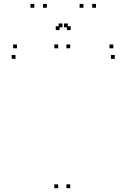

<svg xmlns="http://www.w3.org/2000/svg" viewBox="-20 -972 660 1002"><path d="M346.5 10V-10H326.5V10ZM346.5 -720V-740H326.5V-720ZM283.5 -720V-740H263.5V-720ZM283.5 10V-10H263.5V10ZM579 -665V-685H559V-665ZM571.5 -720V-740H551.5V-720ZM68.5 -720V-740H48.5V-720ZM61 -665V-685H41V-665ZM224.5 -931.5V-951.5H204.5V-931.5ZM334 -829.5V-849.5H314V-829.5ZM306 -829.5V-849.5H286V-829.5ZM415.5 -931.5V-951.5H395.5V-931.5ZM481 -931.5V-951.5H461V-931.5ZM349 -815V-835H329V-815ZM291 -815V-835H271V-815ZM159 -931.5V-951.5H139V-931.5Z"/></svg>

Font: Monaspace Krypton Dots Var
Style: Regular
Weight: 400
Designer: Riley Cran and the Lettermatic Team
Version: Version 1.100 (Monaspace Krypton Dots)